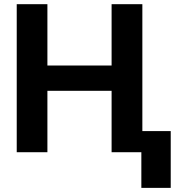

<svg xmlns="http://www.w3.org/2000/svg" viewBox="-20 -727 863 917"><path d="M59.9 -707H206.4V-414.1H513V-707H659.9V0H513V-293.3H206.4V0H59.9ZM795.4 170.3H655.1V-100.9H795.4Z"/></svg>

Font: Pretendard JP Variable
Style: Regular
Weight: 400
Designer: Base glyphs from Inter by Rasmus Andersson; Hangul glyphs from Noto Sans CJK(Source Han Sans) by Jang Soo-young and Kang
Foundry: Kil Hyung-jin
Version: Version 1.307;Glyphs 3.2 (3192)